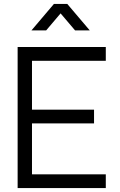

<svg xmlns="http://www.w3.org/2000/svg" viewBox="-20 -960 610 980"><path d="M140.7 -805 255.3 -940H323.3L438 -805H363L289.3 -891.7L215.7 -805ZM70 0V-720H520V-649.7H143.3V-400.3H460V-330H143.3V-70.3H520V0Z"/></svg>

Font: Hauora
Style: Regular
Weight: 400
Designer: Wayne Shih
Foundry: WCYS
Version: Version 1.001